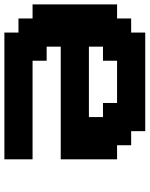

<svg xmlns="http://www.w3.org/2000/svg" viewBox="74 -738 665 852"><g transform="rotate(90 406.0 -312.5)"><path d="M125 0H687.5V-125H250V-187.5H187.5V-250H687.5V-500H625V-562.5H562.5V-625H125V-562.5H62.5V-500H0V-125H62.5V-62.5H125ZM500 -375H187.5V-437.5H250V-500H437.5V-437.5H500Z"/></g></svg>

Font: Faithful 32x
Style: Semibold
Weight: 400
Foundry: Faithful Resource Pack
Version: Version 1.0; January 27, 2023